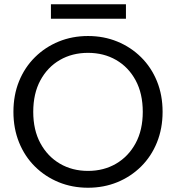

<svg xmlns="http://www.w3.org/2000/svg" viewBox="-20 -874 826 901"><path d="M393 7Q319 7 255.5 -19Q192 -45 144 -92.5Q96 -140 69.5 -205.5Q43 -271 43 -349Q43 -428 69.5 -493Q96 -558 144 -605.5Q192 -653 255.5 -679Q319 -705 393 -705Q467 -705 530.5 -679Q594 -653 642 -605.5Q690 -558 716.5 -493Q743 -428 743 -349Q743 -271 716.5 -205.5Q690 -140 642 -92.5Q594 -45 530.5 -19Q467 7 393 7ZM393 -72Q467 -72 525 -106Q583 -140 616.5 -202Q650 -264 650 -349Q650 -435 616.5 -497Q583 -559 525 -592.5Q467 -626 393 -626Q319 -626 261 -592.5Q203 -559 169.5 -497Q136 -435 136 -349Q136 -264 169.5 -202Q203 -140 261 -106Q319 -72 393 -72ZM219 -854H571V-786H219Z"/></svg>

Font: Poppins
Style: Regular
Weight: 400
Designer: Ninad Kale (Devanagari), Jonny Pinhorn (Latin)
Version: Version 5.002